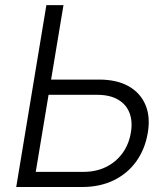

<svg xmlns="http://www.w3.org/2000/svg" viewBox="-20 -748 667 768"><path d="M165 -429.7H376Q447.3 -429.7 494.4 -403.1Q541.5 -376.5 561.8 -328.6Q582 -280.8 571.3 -217.8Q560.5 -151.9 525.4 -102.8Q490.2 -53.7 435.1 -26.9Q379.9 0 308.6 0H44.9L165.5 -727.5H233.9L123 -60.5H313.5Q364.3 -60.5 404.1 -80.1Q443.8 -99.6 469.7 -135Q495.6 -170.4 503.4 -217.3Q511.2 -262.2 498 -296.4Q484.9 -330.6 452.1 -349.6Q419.4 -368.7 369.1 -368.7H154.8Z"/></svg>

Font: Inter 20pt Light
Style: Italic
Weight: 300
Italic angle: -9.3988°
Version: Version 4.001;git-66647c0bb